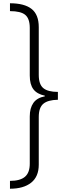

<svg xmlns="http://www.w3.org/2000/svg" viewBox="-20 -886 408 1174"><path d="M41 -866Q129 -866 173 -831.5Q217 -797 217 -720V-428Q217 -370 245 -347Q273 -324 334 -324V-276Q273 -275 245 -251.5Q217 -228 217 -171V121Q217 194 170.5 231Q124 268 41 268V220Q103 220 132.5 195Q162 170 162 115V-174Q162 -225 184 -256.5Q206 -288 254 -297V-301Q206 -311 184 -340.5Q162 -370 162 -424V-715Q162 -772 134.5 -795Q107 -818 41 -818Z"/></svg>

Font: Noto Sans Telugu UI SemiCondensed Light
Style: Regular
Weight: 300
Width: 4
Designer: Jelle Bosma - Monotype Design Team
Foundry: Monotype Imaging Inc.
Version: Version 2.005; ttfautohint (v1.8.4.7-5d5b)